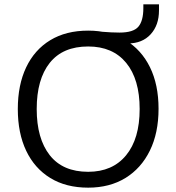

<svg xmlns="http://www.w3.org/2000/svg" viewBox="-20 -855 812 884"><path d="M62 0ZM386 9Q284 9 211.5 -35.5Q139 -80 100.5 -161Q62 -242 62 -353Q62 -464 100.5 -545Q139 -626 211.5 -670Q284 -714 386 -714Q485 -714 558 -670Q631 -626 670.5 -545.5Q710 -465 710 -354Q710 -243 670 -161.5Q630 -80 557.5 -35.5Q485 9 386 9ZM386 -64Q498 -64 560.5 -140Q623 -216 623 -353Q623 -490 561 -565.5Q499 -641 386 -641Q269 -641 209 -565.5Q149 -490 149 -353Q149 -217 209 -140.5Q269 -64 386 -64ZM496 -655 447 -709Q473 -707 492 -706Q511 -705 530 -705Q594 -705 617 -732Q640 -759 640 -818V-835H712V-807Q712 -739 673.5 -697Q635 -655 569 -655Z"/></svg>

Font: Winston
Style: Regular
Weight: 400
Designer: Original fonts by Vernon Adams / Changes by Cristiano Sobral
Foundry: Original fonts by Vernon Adams / Changes by Cristiano Sobral
Version: Version 2.503;July 17, 2020;FontCreator 13.0.0.2655 64-bit